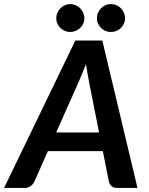

<svg xmlns="http://www.w3.org/2000/svg" viewBox="-58 -922 730 942"><path d="M0 0ZM616.5 0 444 -723H311.5L-38 0H64C74.7 0 84.1 -3 92.2 -9C100.4 -15 106.3 -21.8 110 -29.5L177 -180.5H446.5L476.5 -29.5C479.2 -20.8 483.6 -13.8 489.8 -8.2C495.9 -2.8 504.7 0 516 0ZM217.5 -272 327.5 -519C332.2 -530.3 337.8 -543.6 344.2 -558.8C350.8 -573.9 357.3 -590.3 364 -608C366.7 -590.3 369.2 -574 371.8 -559C374.2 -544 376.7 -530.8 379 -519.5L428 -272ZM356 -832.5C356 -841.8 354.2 -850.8 350.5 -859.2C346.8 -867.8 341.8 -875.2 335.2 -881.5C328.8 -887.8 321.2 -892.8 312.8 -896.5C304.2 -900.2 295.3 -902 286 -902C277 -902 268.4 -900.2 260.2 -896.5C252.1 -892.8 244.8 -887.8 238.5 -881.5C232.2 -875.2 227.2 -867.8 223.5 -859.2C219.8 -850.8 218 -841.8 218 -832.5C218 -823.2 219.8 -814.4 223.5 -806.2C227.2 -798.1 232.2 -790.9 238.5 -784.8C244.8 -778.6 252.1 -773.8 260.2 -770.2C268.4 -766.8 277 -765 286 -765C295.3 -765 304.2 -766.8 312.8 -770.2C321.2 -773.8 328.8 -778.6 335.2 -784.8C341.8 -790.9 346.8 -798.1 350.5 -806.2C354.2 -814.4 356 -823.2 356 -832.5ZM555.5 -832.5C555.5 -841.8 553.7 -850.8 550 -859.2C546.3 -867.8 541.4 -875.2 535.2 -881.5C529.1 -887.8 521.8 -892.8 513.2 -896.5C504.8 -900.2 495.7 -902 486 -902C476.7 -902 467.8 -900.2 459.5 -896.5C451.2 -892.8 443.9 -887.8 437.8 -881.5C431.6 -875.2 426.7 -867.8 423 -859.2C419.3 -850.8 417.5 -841.8 417.5 -832.5C417.5 -823.2 419.3 -814.4 423 -806.2C426.7 -798.1 431.6 -790.9 437.8 -784.8C443.9 -778.6 451.2 -773.8 459.5 -770.2C467.8 -766.8 476.7 -765 486 -765C495.7 -765 504.8 -766.8 513.2 -770.2C521.8 -773.8 529.1 -778.6 535.2 -784.8C541.4 -790.9 546.3 -798.1 550 -806.2C553.7 -814.4 555.5 -823.2 555.5 -832.5Z"/></svg>

Font: Lato
Style: Bold Italic
Weight: 700
Italic angle: -7°
Designer: Lukasz Dziedzic
Foundry: tyPoland Lukasz Dziedzic
Version: Version 2.007; 2014-02-27